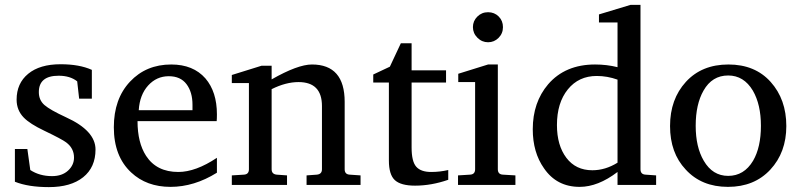

<svg xmlns="http://www.w3.org/2000/svg" viewBox="-20 -757 3274 786"><path d="M371 -145Q371 -72 320.5 -31.5Q270 9 180 9Q96 9 41 -13V-147H92L104 -61Q142 -36 193 -36Q234 -36 258.5 -58.5Q283 -81 283 -112Q283 -150 251 -174Q234 -187 161 -222Q102 -250 77 -276Q48 -306 48 -349Q48 -416 95.5 -455Q143 -494 228 -494Q305 -494 356 -471V-353H304L296 -424Q267 -447 220 -447Q139 -447 139 -380Q139 -347 162 -327Q185 -307 250 -277Q371 -222 371 -145Z M868 -50Q775 8 678 8Q580 8 517 -51Q446 -117 446 -236Q446 -352 512 -422.5Q578 -493 681 -493Q771 -493 821 -436Q868 -381 868 -289Q868 -270 867 -261H543Q543 -173 578 -119Q621 -53 710 -53Q781 -53 868 -111ZM768 -306V-328Q768 -380 743.5 -412.5Q719 -445 671 -445Q621 -445 586.5 -407Q552 -369 548 -306Z M1456 0H1235V-39L1277 -42Q1298 -44 1298 -64V-323Q1298 -421 1202 -421Q1150 -421 1092 -392V-64Q1092 -44 1113 -42L1155 -39V0H929V-39L978 -42Q999 -43 999 -64V-417H929V-450L1051 -488H1092V-432Q1199 -493 1257 -493Q1391 -493 1391 -340V-64Q1391 -43 1412 -42L1456 -39Z M1815 -21Q1746 3 1679 3Q1621 3 1596.5 -19.5Q1572 -42 1572 -100V-419H1508V-452L1576 -484L1621 -580H1665V-469H1806V-419H1665V-153Q1665 -96 1684 -74.5Q1703 -53 1745 -53Q1781 -53 1815 -61Z M2039 -646Q2039 -620 2021 -602Q2003 -584 1978 -584Q1953 -584 1934.5 -602.5Q1916 -621 1916 -646Q1916 -671 1934 -689Q1952 -707 1978 -707Q2004 -707 2021.5 -689.5Q2039 -672 2039 -646ZM2090 0H1855V-39L1904 -42Q1925 -43 1925 -64V-421H1856V-455L1978 -493H2018V-64Q2018 -43 2039 -42L2090 -39Z M2666 0H2508V-53Q2428 8 2353 8Q2259 8 2207 -68Q2161 -133 2161 -228Q2161 -338 2224 -412Q2294 -493 2416 -493Q2464 -493 2508 -482V-665H2432V-698L2561 -737H2602V-64Q2602 -43 2623 -42L2666 -39ZM2508 -91V-431Q2466 -446 2423 -446Q2349 -446 2304.5 -391Q2260 -336 2260 -245Q2260 -162 2298.5 -111Q2337 -60 2405 -60Q2458 -60 2508 -91Z M3199 -241Q3199 -133 3133.5 -62.5Q3068 8 2960 8Q2852 8 2787 -63Q2723 -131 2723 -241Q2723 -351 2788 -422Q2853 -493 2962 -493Q3071 -493 3135 -421.5Q3199 -350 3199 -241ZM3095 -242Q3095 -329 3062 -386Q3025 -448 2961 -448Q2895 -448 2860 -386Q2828 -330 2828 -242Q2828 -155 2861 -99Q2897 -37 2961 -37Q3026 -37 3063 -99Q3095 -154 3095 -242Z"/></svg>

Font: Apparatus SIL
Style: Regular
Weight: 400
Version: Version 1.0